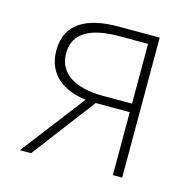

<svg xmlns="http://www.w3.org/2000/svg" viewBox="-83 -612 707 698"><g transform="rotate(15 270.0 -263.5)"><path d="M291 -269C187 -269 121 -307 121 -385C121 -462 187 -494 291 -494H400V-269ZM50 0H92L272 -237H400V0H435V-527H279C165 -527 84 -489 84 -385C84 -295 148 -250 233 -239Z"/></g></svg>

Font: Noto Sans JP Thin
Style: Regular
Weight: 100
Designer: Ryoko NISHIZUKA 西塚涼子 (kana, bopomofo & ideographs); Paul D. Hunt (Latin, Greek & Cyrillic); Sandoll Communications 산돌커뮤니
Foundry: Adobe
Version: Version 2.004;hotconv 1.0.118;makeotfexe 2.5.65603